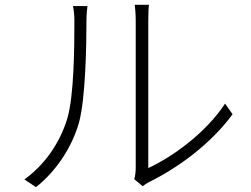

<svg xmlns="http://www.w3.org/2000/svg" viewBox="-20 -762 1040 795"><path d="M536 -20 571 9C577 4 587 -3 601 -10C718 -68 854 -167 943 -289L912 -333C831 -210 693 -112 594 -66C594 -79 594 -623 594 -675C594 -709 595 -731 597 -742H538C539 -731 542 -709 542 -675C542 -623 542 -108 542 -67C542 -51 540 -34 536 -20ZM81 -19 129 13C212 -53 277 -150 307 -254C334 -353 338 -570 338 -676C338 -699 340 -721 342 -737H282C286 -718 288 -699 288 -676C288 -569 287 -364 258 -269C226 -166 163 -78 81 -19Z"/></svg>

Font: Noto Sans SC Light
Style: Regular
Weight: 300
Designer: Ryoko NISHIZUKA 西塚涼子 (kana, bopomofo & ideographs); Paul D. Hunt (Latin, Greek & Cyrillic); Sandoll Communications 산돌커뮤니
Foundry: Adobe
Version: Version 2.004;hotconv 1.0.118;makeotfexe 2.5.65603